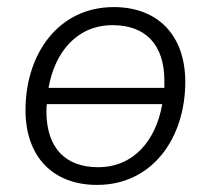

<svg xmlns="http://www.w3.org/2000/svg" viewBox="-20 -514 595 542"><path d="M254 8C410 8 503 -124 503 -283C503 -414 426 -494 301 -494C145 -494 52 -362 52 -203C52 -72 129 8 254 8ZM257 -42C165 -42 111 -96 111 -200L112 -220H438C420 -117 357 -42 257 -42ZM117 -266C135 -368 198 -443 298 -443C390 -443 444 -389 444 -286V-266Z"/></svg>

Font: SN Pro Light
Style: Italic
Weight: 300
Italic angle: -8.99998°
Designer: Tobias Whetton
Foundry: Supernotes
Version: Version 1.001;Glyphs 3.2 (3249)